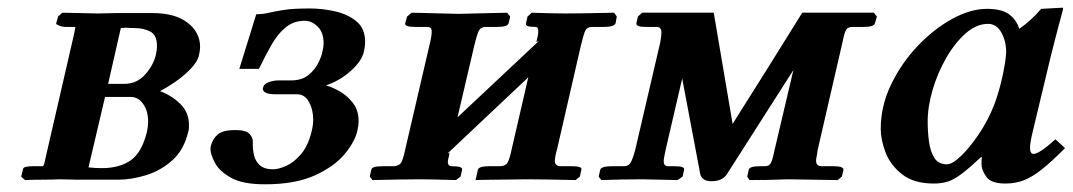

<svg xmlns="http://www.w3.org/2000/svg" viewBox="-20 -467 2788 499"><path d="M45 1 35 -8 40 -28Q41 -35 66 -35H91Q93 -36 94.5 -40Q96 -44 98 -55L171 -372Q177 -397 175 -397H151Q142 -397 133.5 -400.5Q125 -404 126 -406L131 -424L142 -434L234 -432Q245 -432 257 -432.5Q269 -433 280 -433H377Q435 -433 467.5 -408Q500 -383 500 -345Q500 -335 497 -323Q493 -306 475 -287.5Q457 -269 435 -254Q413 -239 396 -230Q426 -219 448.5 -197Q471 -175 471 -143Q471 -139 471 -134Q471 -129 469 -124Q458 -77 427.5 -50Q397 -23 359 -11.5Q321 0 287 0H181L134 -1Q115 0 89.5 0Q64 0 45 1ZM261 -249H303Q335 -249 356.5 -272.5Q378 -296 385 -324Q388 -338 388 -347Q388 -376 370.5 -385Q353 -394 331 -394Q322 -394 316.5 -394.5Q311 -395 307 -395Q304 -395 301 -394.5Q298 -394 294 -394ZM253 -215 210 -32Q219 -31 227.5 -30.5Q236 -30 244 -30Q291 -30 320 -50.5Q349 -71 362 -125Q365 -139 365 -150Q365 -179 352 -197Q339 -215 320 -215Z M528 -88Q533 -107 546.5 -118Q560 -129 591 -129Q619 -129 628 -119.5Q637 -110 637 -100V-90Q637 -77 640.5 -62.5Q644 -48 655.5 -37.5Q667 -27 690 -27Q703 -27 723 -35.5Q743 -44 762 -66Q781 -88 790 -126Q792 -134 793 -141.5Q794 -149 794 -156Q794 -182 783 -202Q772 -222 752 -222H696Q663 -222 663 -237Q663 -239 664 -240Q666 -249 678.5 -253.5Q691 -258 704 -258H736Q764 -258 781 -271.5Q798 -285 807 -303Q816 -321 818 -333Q821 -344 821 -355Q821 -383 805.5 -398Q790 -413 772 -413Q743 -413 722 -395.5Q701 -378 685 -349.5Q669 -321 653 -288H602L646 -430Q662 -430 677 -433.5Q692 -437 716.5 -441Q741 -445 785 -445Q818 -445 851 -437.5Q884 -430 906.5 -411.5Q929 -393 929 -358Q929 -348 926 -334Q921 -309 892 -283Q863 -257 827 -245Q843 -241 863 -229.5Q883 -218 897.5 -199Q912 -180 912 -152Q912 -142 909 -128Q903 -100 876.5 -67.5Q850 -35 799 -11.5Q748 12 668 12Q611 12 580.5 -5Q550 -22 538.5 -44Q527 -66 527 -80Q527 -82 527.5 -84.5Q528 -87 528 -88Z M1171 -431 1298 -434 1306 -424 1302 -407Q1300 -397 1272 -397H1242Q1230 -397 1225 -388Q1220 -379 1213 -350L1169 -162Q1222 -212 1275 -261.5Q1328 -311 1380 -360L1374 -358Q1379 -376 1379 -386Q1379 -397 1372 -397Q1344 -397 1347 -406L1351 -424L1362 -434Q1362 -434 1377.5 -433.5Q1393 -433 1413.5 -432.5Q1434 -432 1448 -432Q1471 -432 1501 -432.5Q1531 -433 1553.5 -433.5Q1576 -434 1576 -434L1583 -424L1580 -407Q1577 -397 1549 -397H1519Q1506 -397 1501.5 -388Q1497 -379 1490 -350L1428 -80Q1422 -59 1422 -49Q1422 -36 1436 -35H1466Q1494 -35 1491 -26L1487 -8L1476 1Q1476 1 1453.5 0.5Q1431 0 1401 -0.5Q1371 -1 1349 -1Q1333 -1 1310.5 -0.5Q1288 0 1266.5 0Q1245 0 1230.5 0.5Q1216 1 1216 1L1222 -26Q1225 -35 1251 -35H1281Q1295 -36 1300 -46Q1305 -56 1310 -80L1353 -266Q1301 -217 1248.5 -167.5Q1196 -118 1143 -68L1148 -70V-68Q1147 -61 1145.5 -56Q1144 -51 1144 -46Q1144 -35 1155 -35Q1183 -35 1181 -26L1177 -8L1165 1Q1165 1 1148 0.5Q1131 0 1109 -0.5Q1087 -1 1071 -1Q1050 -1 1021 -0.5Q992 0 970 0.5Q948 1 948 1L941 -8L945 -26Q946 -35 975 -35H1004Q1018 -36 1023 -45Q1028 -54 1033 -78L1096 -349Q1102 -373 1102 -384Q1102 -392 1099 -394.5Q1096 -397 1088 -397H1059Q1032 -397 1033 -406L1038 -424L1050 -434Z M1649 -434H1835L1884 -145Q1931 -219 1975 -289.5Q2019 -360 2065 -434H2251L2259 -424L2254 -407Q2252 -397 2225 -397H2197Q2184 -397 2179.5 -390.5Q2175 -384 2170 -359L2105 -77Q2104 -68 2102.5 -61Q2101 -54 2101 -49Q2101 -35 2116 -35H2146Q2174 -35 2172 -25L2168 -8L2157 1L2027 -1Q2006 0 1978 0.5Q1950 1 1928 1L1922 -8L1926 -26Q1928 -35 1955 -35H1968Q1979 -35 1983.5 -43.5Q1988 -52 1993 -77L2042 -285L1869 -14Q1857 4 1829 4Q1805 4 1800 -14L1753 -263L1710 -78Q1708 -68 1706.5 -60.5Q1705 -53 1705 -48Q1705 -35 1716 -35H1733Q1760 -35 1758 -26L1754 -8L1741 1L1650 -1Q1627 -1 1596.5 -0.5Q1566 0 1543 1L1536 -8L1540 -26Q1543 -35 1571 -35H1601Q1613 -35 1618.5 -43.5Q1624 -52 1631 -78L1696 -357Q1699 -374 1699 -382Q1699 -397 1687 -397H1658Q1632 -397 1634 -407L1638 -424Z M2531 -39Q2531 -42 2531 -48Q2531 -54 2532 -58L2530 -59Q2499 -30 2479 -15Q2459 0 2443 5Q2427 10 2407 10Q2355 10 2324.5 -14Q2294 -38 2281.5 -71Q2269 -104 2269 -132Q2269 -191 2295.5 -246.5Q2322 -302 2364 -346.5Q2406 -391 2454 -417.5Q2502 -444 2545 -444Q2584 -444 2603 -429.5Q2622 -415 2629 -392Q2646 -404 2660 -417Q2674 -430 2686 -444L2741 -447Q2743 -447 2743 -444Q2743 -444 2739.5 -430.5Q2736 -417 2730.5 -397Q2725 -377 2720 -356.5Q2715 -336 2711 -321L2664 -125Q2657 -96 2657 -83Q2657 -67 2666 -67Q2681 -67 2723 -105L2748 -82Q2713 -47 2688 -27Q2663 -7 2641 1.5Q2619 10 2593 10Q2555 10 2543 -8Q2531 -26 2531 -39ZM2564 -195Q2574 -222 2581 -250Q2588 -278 2591.5 -300.5Q2595 -323 2595 -331Q2595 -360 2582.5 -382.5Q2570 -405 2548 -405Q2518 -405 2490 -380.5Q2462 -356 2439.5 -317Q2417 -278 2404 -234Q2391 -190 2391 -151Q2391 -124 2394.5 -98.5Q2398 -73 2408.5 -56.5Q2419 -40 2441 -40Q2455 -40 2477.5 -61.5Q2500 -83 2524 -118.5Q2548 -154 2564 -195Z"/></svg>

Font: Libertinus Serif SemiBold
Style: Italic
Weight: 600
Italic angle: -11.5°
Designer: Philipp H. Poll, Khaled Hosny
Foundry: Caleb Maclennan
Version: Version 7.051;RELEASE